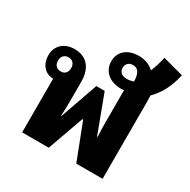

<svg xmlns="http://www.w3.org/2000/svg" viewBox="-173 -949 1100 1112"><g transform="rotate(30 376.5 -393.0)"><path d="M117 0H295L381 -241H386L479 0H655V-516C655 -530 654 -544 654 -557C698 -601 734 -660 753 -749L615 -786C606 -746 596 -712 583 -684C559 -708 522 -722 483 -722C409 -722 358 -682 358 -615C358 -549 410 -505 485 -505C492 -505 499 -506 506 -507V-289C506 -258 507 -226 509 -196H505L411 -447H355L267 -196H264C266 -225 267 -258 267 -289V-425C267 -524 214 -570 140 -570C67 -570 25 -523 25 -464C25 -406 58 -360 117 -359ZM484 -571C454 -571 434 -587 434 -615C434 -641 451 -659 479 -659C517 -659 530 -628 531 -579C515 -573 500 -571 484 -571ZM133 -417C106 -417 89 -435 89 -464C89 -493 106 -511 133 -511C160 -511 177 -493 177 -464C177 -434 160 -417 133 -417Z"/></g></svg>

Font: Noto Sans Thai Looped SemiCondensed ExtraBold
Style: Regular
Weight: 800
Width: 4
Designer: Sasikarn Vongin, Ben Mitchell
Foundry: The Fontpad Ltd
Version: Version 1.001